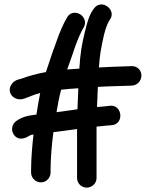

<svg xmlns="http://www.w3.org/2000/svg" viewBox="-20 -791 690 877"><path d="M167 42C193 42 211 20 211 -3V-16C211 -66.5 216.6 -133.8 224 -187.5C260.1 -191.8 295.2 -196.2 332 -201.7V22C332 45.9 351.4 66 376 66C399.3 66 421 47.6 421 22V-212.6C436.2 -214 450.5 -215.5 464.4 -217.1L489.9 -219.1C549.4 -223.7 538.9 -315.1 481 -307.8L455.6 -304.9C446.3 -304.2 435.5 -303.3 423.1 -302.2C424.1 -327.3 425.4 -358 427 -394C469.4 -397 515 -397.4 557 -399L583 -400C605.9 -400.9 626 -421 626 -446C626 -470 606.9 -490.9 578.9 -488.9L554 -488C514.1 -486.4 475.2 -485.6 431.8 -482.8C433.8 -510.6 436.4 -535.2 438.7 -550C448 -604.4 460 -668.4 481.2 -700.2C515.6 -744.7 443.7 -800.6 408.8 -751.8C385.8 -721.1 378.2 -686.8 367.7 -645.1C353.3 -587.4 347 -548.8 342.4 -477.5C325.3 -476.4 305.6 -475.1 286.9 -473.6C293.7 -494 301.1 -514.6 309.6 -537.8C323.4 -580.2 336 -614.9 352.1 -647.4L362.8 -666.8C377.3 -692.2 361.5 -717.1 345.1 -726.3C321.8 -739.4 295.8 -732.4 284.3 -707.6L273.9 -688.6C265.6 -672 258.2 -655.3 249.7 -634.1C229.2 -580 208.9 -521.1 189.8 -462C150.1 -454.6 108.8 -443.5 77 -431.3C71.3 -429.1 44 -427.6 29.9 -401.3C9.8 -363.5 48.3 -326.4 89.9 -340.3C114.4 -348.4 135.5 -359.4 163.6 -366.4C157 -335.3 151.7 -300.3 146.4 -267.6C113.7 -263.6 84.2 -259.8 55 -238.7C37 -227.1 27.3 -198.9 42.9 -176.3C66.8 -141.8 104.6 -165 112.2 -169.8C116.5 -172.5 118.6 -174.6 133.1 -176.7C127 -125.6 122 -63.2 122 -16V-3C122 21.8 142.2 42 167 42ZM337.8 -387.9C336.3 -352.4 334.9 -318.2 333.8 -291.9C302.7 -287.5 270.5 -282.6 238.2 -278.6C244 -313.5 250.3 -349.5 259.3 -381.2C285.4 -384.3 309.2 -385.9 337.8 -387.9Z"/></svg>

Font: Just Breathe
Style: Bd
Weight: 400
Foundry: Cannot Into Space Fonts
Version: Version 0.72